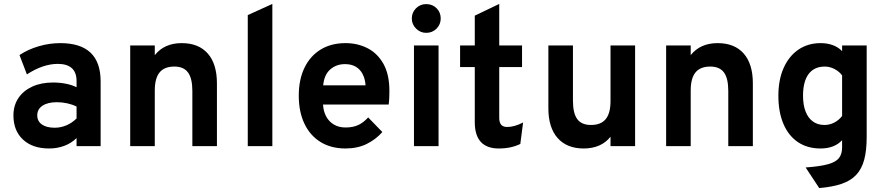

<svg xmlns="http://www.w3.org/2000/svg" viewBox="-20 -742 4499 975"><path d="M229.2 12Q145.3 12 96.8 -33.2Q48.2 -78.5 48.2 -155.8Q48.2 -206.1 73.3 -243.8Q98.5 -281.5 143.8 -302.2Q189 -323 249.4 -323Q283 -323 314.2 -316.9Q345.5 -310.7 368.8 -299V-330.8Q368.8 -374.1 344.6 -395.9Q320.5 -417.6 273.4 -417.6Q236 -417.6 196.4 -404.1Q156.9 -390.6 116.6 -364.2L79 -462.4Q122.9 -491.5 176.9 -507.2Q231 -523 286.2 -523Q388.9 -523 439.9 -474.4Q491 -425.7 491 -328.8V0H368.8V-41Q343 -15.2 307.1 -1.6Q271.3 12 229.2 12ZM257.8 -93.4Q288.8 -93.4 317.6 -105.7Q346.3 -117.9 368.8 -140.6V-201Q347.5 -211.6 321.3 -217.3Q295.1 -223 269.2 -223Q222.5 -223 195.8 -205.2Q169.2 -187.5 169.2 -156Q169.2 -126.7 192.5 -110.1Q215.8 -93.4 257.8 -93.4Z M641.2 0V-511H766V-462Q790.4 -492.7 824.6 -507.9Q858.8 -523 902.8 -523Q988.6 -523 1035.1 -470.2Q1081.6 -417.4 1081.6 -318.6V0H956.8V-280.2Q956.8 -344.4 934.6 -374.2Q912.5 -404 865.4 -404Q814.7 -404 790.4 -374.2Q766 -344.4 766 -282.2V0Z M1238.2 0V-665.4L1363 -722V0Z M1734.4 12Q1660.8 12 1607.5 -21Q1554.3 -54 1525.8 -114.2Q1497.2 -174.4 1497.2 -256Q1497.2 -338.7 1526.5 -398.6Q1555.7 -458.5 1609 -490.8Q1662.2 -523 1734.4 -523Q1796.4 -523 1847 -496.9Q1897.5 -470.9 1927.5 -417.1Q1957.4 -363.4 1957.4 -280.6Q1957.4 -267.4 1956.8 -248.6Q1956.2 -229.9 1953.8 -211H1620.4Q1622.4 -175.9 1636.8 -149.8Q1651.2 -123.6 1676.2 -109.1Q1701.2 -94.6 1735.2 -94.6Q1771.6 -94.6 1798.4 -106.7Q1825.3 -118.8 1849.6 -145.8L1921.6 -71.4Q1888.6 -33.9 1842 -10.9Q1795.4 12 1734.4 12ZM1621.2 -308.6H1836.4Q1834 -341.9 1821.4 -366.1Q1808.8 -390.3 1786.4 -403.4Q1764 -416.4 1732 -416.4Q1687.9 -416.4 1657 -389.4Q1626.1 -362.4 1621.2 -308.6Z M2082.2 0V-511H2207V0ZM2144.4 -575.2Q2114.4 -575.2 2092.8 -596.8Q2071.2 -618.4 2071.2 -648.4Q2071.2 -678.5 2092.5 -699.9Q2113.8 -721.2 2144.4 -721.2Q2176 -721.2 2197 -700.2Q2218 -679.1 2218 -648.4Q2218 -617.8 2196.7 -596.5Q2175.4 -575.2 2144.4 -575.2Z M2512.8 12Q2451.9 12 2421.4 -21.6Q2391 -55.2 2391 -121.4V-401.4H2316.4V-511H2391V-662.6L2515.2 -722V-511H2631V-401.4H2515.2V-143.8Q2515.2 -120.2 2524.9 -108.7Q2534.7 -97.2 2555.3 -97.2Q2592.4 -97.2 2636.4 -120L2622.2 -11Q2598.8 0.4 2571.9 6.2Q2544.9 12 2512.8 12Z M2944.1 12Q2858.6 12 2811.6 -41.1Q2764.7 -94.3 2764.7 -192V-511H2889.5V-231.2Q2889.5 -166.5 2911.6 -136.9Q2933.6 -107.4 2980.9 -107.4Q3031.9 -107.4 3056.1 -137.3Q3080.3 -167.2 3080.3 -229.2V-511H3205.1V0H3080.3V-47.8Q3057 -18.1 3022.7 -3.1Q2988.3 12 2944.1 12Z M3362.7 0V-511H3487.5V-462Q3511.9 -492.7 3546.1 -507.9Q3580.3 -523 3624.3 -523Q3710.1 -523 3756.6 -470.2Q3803.1 -417.4 3803.1 -318.6V0H3678.3V-280.2Q3678.3 -344.4 3656.2 -374.2Q3634 -404 3586.9 -404Q3536.2 -404 3511.8 -374.2Q3487.5 -344.4 3487.5 -282.2V0Z M4140.1 213 4071.1 108.4Q4144.2 103.2 4184.4 92Q4224.7 80.8 4240.5 60.5Q4256.3 40.1 4256.3 7V-30.2Q4217.5 12 4146.5 12Q4079.9 12 4032 -20.3Q3984.1 -52.6 3958.4 -112.7Q3932.7 -172.8 3932.7 -256Q3932.7 -336.9 3959.4 -396.9Q3986.1 -456.9 4034.3 -489.9Q4082.6 -523 4147.7 -523Q4181.7 -523 4209.8 -512.5Q4237.8 -502 4256.3 -482.2V-511H4381.1V-45.8Q4381.1 21.9 4368.6 69Q4356 116.1 4327.8 146.1Q4299.6 176 4253.5 191.7Q4207.3 207.4 4140.1 213ZM4166.9 -107.4Q4193.3 -107.4 4216.6 -119.6Q4239.9 -131.8 4256.3 -153V-358.8Q4242.3 -378.7 4218 -391.4Q4193.6 -404 4168.7 -404Q4114.7 -404 4086.3 -366.2Q4057.9 -328.4 4057.9 -256Q4057.9 -208.9 4070.8 -175.8Q4083.7 -142.6 4108 -125Q4132.4 -107.4 4166.9 -107.4Z"/></svg>

Font: Overpass
Style: Regular
Weight: 400
Designer: Delve Withrington, Dave Bailey, Thomas Jockin
Foundry: Delve Fonts LLC
Version: Version 4.000